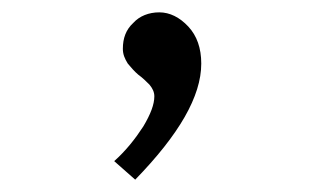

<svg xmlns="http://www.w3.org/2000/svg" viewBox="-20 -123 540 311"><path d="M306 -20C306 -45 299 -65 285 -80C271 -95 255 -103 238 -103C221 -103 206 -97 196 -86C184 -75 179 -61 179 -44C179 -35 182 -28 187 -20C192 -14 198 -7 204 -2C211 3 217 9 222 14C227 20 230 26 230 33C230 46 224 62 212 82C199 102 184 121 165 138L199 168C270 95 306 33 306 -20Z"/></svg>

Font: Inconsolatazi4
Style: Regular
Weight: 400
Designer: Raph Levien, Kirill Tkachev
Foundry: Cyreal
Version: Version 1.013